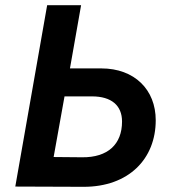

<svg xmlns="http://www.w3.org/2000/svg" viewBox="-20 -720 662 741"><path d="M39 0 303 1C476 1 581 -106 581 -256C581 -374 499 -456 371 -456H250L293 -700H162ZM187 -114 229 -348H335C410 -348 451 -313 451 -251C451 -163 396 -112 297 -113Z"/></svg>

Font: Fixel Display SemiBold
Style: Italic
Weight: 600
Italic angle: -10°
Designer: AlfaBravo + MacPaw
Foundry: Kyrylo Tkachov, Marchela Mozhyna, Serhii Makarenko, Maria Weinstein, Zakhar Kryvoshyya
Version: Version 1.210;Glyphs 3.2 (3217)